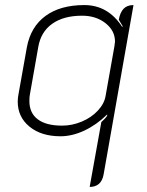

<svg xmlns="http://www.w3.org/2000/svg" viewBox="-20 -529 582 758"><path d="M389 160Q380 209 334 209L380 -47Q395 -60 403 -72V-77Q361 -36 313 -13.5Q265 9 219 9Q143 9 96.5 -29Q50 -67 50 -128Q50 -142 53 -157L86 -342Q101 -423 159.5 -466Q218 -509 313 -509Q407 -509 463 -422L464 -426L449 -451Q454 -480 468 -494.5Q482 -509 507 -509ZM131 -343 98 -156Q96 -147 96 -130Q96 -83 129 -58Q162 -33 225 -33Q265 -33 303 -49Q341 -65 366.5 -92.5Q392 -120 397 -151L432 -348Q434 -360 434 -365Q434 -408 396.5 -437.5Q359 -467 304 -467Q231 -467 186 -435Q141 -403 131 -343Z"/></svg>

Font: K2D Thin
Style: Italic
Weight: 100
Italic angle: -10°
Designer: Katatrad Aksorn Co.,Ltd.
Foundry: Cadson Demak Co.,Ltd.
Version: Version 1.000; ttfautohint (v1.6)